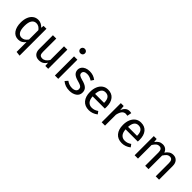

<svg xmlns="http://www.w3.org/2000/svg" viewBox="237 -2151 3735 3735"><g transform="rotate(45 2104.5 -283.5)"><path d="M498 -527V213L406 202V-70Q380 -31 341.5 -9.5Q303 12 256 12Q162 12 109.5 -62Q57 -136 57 -261Q57 -342 82 -405Q107 -468 154 -503.5Q201 -539 264 -539Q348 -539 412 -468L419 -527ZM406 -139V-397Q380 -431 350.5 -448.5Q321 -466 284 -466Q223 -466 189.5 -415Q156 -364 156 -263Q156 -161 187 -111Q218 -61 276 -61Q318 -61 348 -80.5Q378 -100 406 -139Z M1073 0H994L987 -82Q957 -33 918 -10.5Q879 12 823 12Q754 12 715 -30Q676 -72 676 -149V-527H768V-159Q768 -105 787 -82.5Q806 -60 849 -60Q926 -60 981 -151V-527H1073Z M1349 0H1257V-527H1349ZM1367 -717Q1367 -690 1349 -672.5Q1331 -655 1302 -655Q1274 -655 1256 -672.5Q1238 -690 1238 -717Q1238 -744 1256 -762Q1274 -780 1302 -780Q1331 -780 1349 -762Q1367 -744 1367 -717Z M1858 -479 1819 -421Q1783 -444 1750.5 -455Q1718 -466 1682 -466Q1637 -466 1611 -447.5Q1585 -429 1585 -397Q1585 -365 1609.5 -347Q1634 -329 1698 -312Q1786 -290 1829.5 -252Q1873 -214 1873 -148Q1873 -70 1812.5 -29Q1752 12 1665 12Q1545 12 1466 -57L1515 -113Q1582 -62 1663 -62Q1715 -62 1745.5 -83.5Q1776 -105 1776 -142Q1776 -169 1765 -185.5Q1754 -202 1727 -214.5Q1700 -227 1648 -241Q1564 -263 1526.5 -300Q1489 -337 1489 -394Q1489 -435 1513.5 -468.5Q1538 -502 1581.5 -520.5Q1625 -539 1679 -539Q1733 -539 1776 -524Q1819 -509 1858 -479Z M2399 -232H2063Q2069 -145 2107 -104Q2145 -63 2205 -63Q2243 -63 2275 -74Q2307 -85 2342 -109L2382 -54Q2298 12 2198 12Q2088 12 2026.5 -60Q1965 -132 1965 -258Q1965 -340 1991.5 -403.5Q2018 -467 2067.5 -503Q2117 -539 2184 -539Q2289 -539 2345 -470Q2401 -401 2401 -279Q2401 -256 2399 -232ZM2310 -306Q2310 -384 2279 -425Q2248 -466 2186 -466Q2073 -466 2063 -300H2310Z M2825 -533 2808 -443Q2784 -449 2762 -449Q2713 -449 2683 -413Q2653 -377 2636 -301V0H2544V-527H2623L2632 -420Q2653 -479 2689 -509Q2725 -539 2773 -539Q2801 -539 2825 -533Z M3306 -232H2970Q2976 -145 3014 -104Q3052 -63 3112 -63Q3150 -63 3182 -74Q3214 -85 3249 -109L3289 -54Q3205 12 3105 12Q2995 12 2933.5 -60Q2872 -132 2872 -258Q2872 -340 2898.5 -403.5Q2925 -467 2974.5 -503Q3024 -539 3091 -539Q3196 -539 3252 -470Q3308 -401 3308 -279Q3308 -256 3306 -232ZM3217 -306Q3217 -384 3186 -425Q3155 -466 3093 -466Q2980 -466 2970 -300H3217Z M4123 -378V0H4031V-365Q4031 -467 3957 -467Q3918 -467 3891 -444.5Q3864 -422 3833 -374V0H3741V-365Q3741 -467 3667 -467Q3627 -467 3600 -444Q3573 -421 3543 -374V0H3451V-527H3530L3538 -450Q3597 -539 3690 -539Q3739 -539 3773.5 -514Q3808 -489 3823 -444Q3854 -490 3891.5 -514.5Q3929 -539 3980 -539Q4045 -539 4084 -495.5Q4123 -452 4123 -378Z"/></g></svg>

Font: FiraGOUPP
Style: Medium
Weight: 400
Designer: bBox Type
Foundry: bBox Type GmbH
Version: Version 1.001